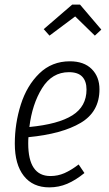

<svg xmlns="http://www.w3.org/2000/svg" viewBox="-20 -799 471 830"><path d="M103 -206Q102 -197 102 -179Q102 -38 198 -38Q230 -38 258.5 -50.5Q287 -63 320 -88L345 -51Q307 -20 270.5 -4.5Q234 11 193 11Q122 11 83 -38.5Q44 -88 44 -178Q44 -265 70 -347Q96 -429 150 -481.5Q204 -534 282 -534Q343 -534 376.5 -500.5Q410 -467 410 -413Q410 -316 329 -268Q248 -220 103 -206ZM107 -250Q232 -262 293 -300.5Q354 -339 354 -412Q354 -448 335.5 -467.5Q317 -487 278 -487Q205 -487 162 -418Q119 -349 107 -250ZM194 -645 169 -673 292 -779H326L418 -671L390 -645L305 -728Z"/></svg>

Font: Fira Sans Extra Condensed Light
Style: Italic
Weight: 300
Width: 3
Italic angle: -8°
Designer: Carrois Corporate & Edenspiekermann AG
Foundry: Carrois Corporate GbR & Edenspiekermann AG
Version: Version 4.203